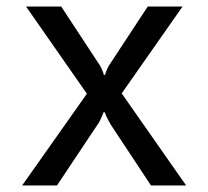

<svg xmlns="http://www.w3.org/2000/svg" viewBox="-20 -570 640 590"><path d="M48 0 247 -282 60 -550H168L283 -375Q288 -368 291 -361.5Q294 -355 296 -350Q298 -345 299 -340H303Q304 -345 306 -350Q308 -355 311 -361.5Q314 -368 319 -375L434 -550H541L354 -283L552 0H444L321 -186Q317 -193 313.5 -199.5Q310 -206 307 -212Q304 -219 302 -225H298Q296 -218 293 -212Q290 -206 287 -199Q284 -192 279 -186L155 0Z"/></svg>

Font: JetBrainsMono NF
Style: Regular
Weight: 400
Monospace: yes
Designer: Philipp Nurullin, Konstantin Bulenkov
Foundry: JetBrains
Version: Version 1.0.2; ttfautohint (v1.8.3)